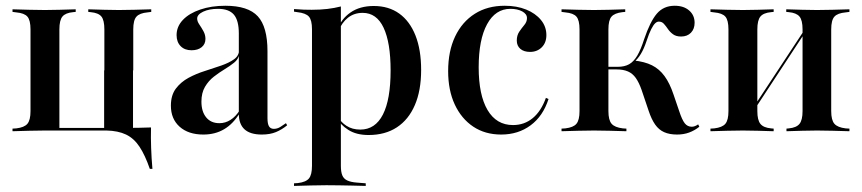

<svg xmlns="http://www.w3.org/2000/svg" viewBox="-20 -447 2936 654"><path d="M133.1 -2.4Q105.6 -2.4 80.2 -1.6Q54.8 -0.8 22.6 0V-8.9L35.5 -9.7Q62.9 -12.9 73.4 -25.4Q83.9 -37.9 83.9 -68.5V-346.8Q83.9 -378.2 73.4 -390.3Q62.9 -402.4 35.5 -404.8L22.6 -406.5V-415.3Q54.8 -414.5 80.2 -413.7Q105.6 -412.9 133.1 -412.9Q158.9 -412.9 183.1 -413.7Q207.3 -414.5 237.9 -415.3V-406.5L229 -405.6Q203.2 -403.2 192.7 -390.7Q182.3 -378.2 182.3 -346.8V-11.3H427.4L433.9 -2.4H260.5Q227.4 -2.4 206 -2.4Q184.7 -2.4 168.1 -2.4Q151.6 -2.4 133.1 -2.4ZM335.5 -207.3V-346.8Q335.5 -378.2 325.4 -390.7Q315.3 -403.2 288.7 -405.6L280.6 -406.5V-415.3Q311.3 -414.5 335.5 -413.7Q359.7 -412.9 384.7 -412.9Q412.1 -412.9 437.5 -413.7Q462.9 -414.5 495.2 -415.3V-406.5L482.3 -404.8Q455.6 -402.4 444.8 -390.3Q433.9 -378.2 433.9 -346.8V-207.3ZM334.7 -2.4V-207.3H433.1V-2.4ZM334.7 -2.4 335.5 -10.5 414.5 -11.3H342.7H408.9Q429.8 -11.3 451.6 -11.7Q473.4 -12.1 494.4 -12.9Q493.5 21.8 494.8 56.9Q496 91.9 499.2 128.2H490.3Q474.2 81.5 455.2 52.8Q436.3 24.2 409.3 11.3Q382.3 -1.6 342.7 -2.4Z M793.5 -207.3V-333.1Q793.5 -377.4 776.6 -397.2Q759.7 -416.9 722.6 -416.9Q692.7 -416.9 672.2 -407.3Q651.6 -397.6 651.6 -383.9Q651.6 -374.2 658.9 -363.7Q666.1 -353.2 673 -340.7Q679.8 -328.2 679.8 -314.5Q679.8 -296.8 666.9 -286.3Q654 -275.8 632.3 -275.8Q608.9 -275.8 595.2 -289.9Q581.5 -304 581.5 -327.4Q581.5 -356.5 602.8 -379Q624.2 -401.6 662.1 -414.5Q700 -427.4 747.6 -427.4Q825 -427.4 858.1 -391.5Q891.1 -355.6 891.1 -272.6V-207.3ZM672.6 11.3Q621.8 11.3 591.9 -15.3Q562.1 -41.9 562.1 -87.1Q562.1 -122.6 579 -145.2Q596 -167.7 622.2 -181.9Q648.4 -196 677.8 -205.2Q707.3 -214.5 733.9 -223.8Q760.5 -233.1 777.4 -245.2Q794.4 -257.3 794.4 -277.4V-260.5Q791.9 -245.2 777.4 -233.5Q762.9 -221.8 744.8 -210.9Q726.6 -200 708.5 -185.9Q690.3 -171.8 678.2 -151.2Q666.1 -130.6 666.1 -100.8Q666.1 -66.9 682.3 -47.2Q698.4 -27.4 727.4 -27.4Q747.6 -27.4 765.3 -38.7Q783.1 -50 796.8 -71.8V-62.1Q774.2 -25 743.5 -6.9Q712.9 11.3 672.6 11.3ZM891.1 -44.4Q891.1 -25 896.4 -16.5Q901.6 -8.1 912.9 -8.1Q924.2 -8.1 934.7 -14.5Q945.2 -21 954 -27.4L958.1 -20.2Q940.3 -5.6 920.2 2.8Q900 11.3 871.8 11.3Q832.3 11.3 812.9 -6.5Q793.5 -24.2 793.5 -59.7V-207.3H891.1Z M1091.9 183.9Q1064.5 183.9 1039.1 184.7Q1013.7 185.5 981.5 186.3V177.4L994.4 176.6Q1021.8 173.4 1032.3 160.9Q1042.7 148.4 1042.7 117.7V-207.3H1141.1V117.7Q1141.1 138.7 1146 150.4Q1150.8 162.1 1162.9 167.7Q1175 173.4 1196 175L1225.8 177.4V186.3Q1200 185.5 1177.8 185.1Q1155.6 184.7 1135.1 184.3Q1114.5 183.9 1091.9 183.9ZM1253.2 -426.6Q1304 -426.6 1339.9 -400.8Q1375.8 -375 1395.2 -326.2Q1414.5 -277.4 1414.5 -208.9Q1414.5 -138.7 1393.1 -89.1Q1371.8 -39.5 1331.9 -13.3Q1291.9 12.9 1235.5 12.9Q1193.5 12.9 1166.1 -4.8Q1138.7 -22.6 1130.6 -41.9L1133.1 -47.6Q1140.3 -31.5 1160.1 -18.5Q1179.8 -5.6 1207.3 -5.6Q1258.1 -5.6 1284.3 -56.9Q1310.5 -108.1 1310.5 -207.3Q1310.5 -301.6 1286.7 -352.4Q1262.9 -403.2 1215.3 -403.2Q1186.3 -403.2 1165.3 -386.7Q1144.4 -370.2 1132.3 -340.3L1129 -345.2Q1141.9 -382.3 1173.8 -404.4Q1205.6 -426.6 1253.2 -426.6ZM1042.7 -207.3V-347.6Q1042.7 -378.2 1032.3 -390.3Q1021.8 -402.4 992.7 -405.6L981.5 -407.3V-416.1Q1001.6 -414.5 1014.9 -414.1Q1028.2 -413.7 1041.9 -413.7Q1070.2 -413.7 1094.8 -416.5Q1119.4 -419.4 1141.1 -425V-416.1V-207.3Z M1687.1 11.3Q1632.3 11.3 1591.9 -15.7Q1551.6 -42.7 1529 -91.1Q1506.5 -139.5 1506.5 -204.8Q1506.5 -272.6 1530.2 -322.6Q1554 -372.6 1597.2 -400Q1640.3 -427.4 1699.2 -427.4Q1740.3 -427.4 1772.2 -414.5Q1804 -401.6 1822.6 -379Q1841.1 -356.5 1841.1 -327.4Q1841.1 -301.6 1825.4 -285.9Q1809.7 -270.2 1785.5 -270.2Q1764.5 -270.2 1752.4 -280.6Q1740.3 -291.1 1740.3 -308.9Q1740.3 -326.6 1748.8 -339.1Q1757.3 -351.6 1766.1 -362.1Q1775 -372.6 1775 -385.5Q1775 -399.2 1758.9 -408.1Q1742.7 -416.9 1718.5 -416.9Q1667.7 -416.9 1639.1 -364.5Q1610.5 -312.1 1610.5 -217.7Q1610.5 -123.4 1640.7 -72.2Q1671 -21 1727.4 -21Q1766.1 -21 1794.8 -44.8Q1823.4 -68.5 1839.5 -113.7L1848.4 -109.7Q1829.8 -51.6 1787.5 -20.2Q1745.2 11.3 1687.1 11.3Z M1954 -207.3V-346.8Q1954 -378.2 1943.5 -390.3Q1933.1 -402.4 1905.6 -404.8L1892.7 -406.5V-415.3Q1925 -414.5 1950.4 -413.7Q1975.8 -412.9 2003.2 -412.9Q2029.8 -412.9 2054.4 -413.7Q2079 -414.5 2109.7 -415.3V-406.5L2100 -405.6Q2073.4 -402.4 2062.9 -390.3Q2052.4 -378.2 2052.4 -346.8V-207.3ZM2003.2 -2.4Q1975.8 -2.4 1950.4 -1.6Q1925 -0.8 1892.7 0V-8.9L1905.6 -9.7Q1933.1 -12.9 1943.5 -25.4Q1954 -37.9 1954 -68.5V-207.3H2052.4V-68.5Q2052.4 -37.9 2063.3 -25.4Q2074.2 -12.9 2101.6 -9.7L2113.7 -8.9V0Q2081.5 -0.8 2056 -1.6Q2030.6 -2.4 2003.2 -2.4ZM2286.3 11.3Q2260.5 11.3 2242.3 3.2Q2224.2 -4.8 2211.7 -22.6Q2199.2 -40.3 2189.5 -69.4L2165.3 -141.1Q2156.5 -166.1 2145.6 -181.5Q2134.7 -196.8 2119 -203.6Q2103.2 -210.5 2080.6 -210.5H2046V-219.4H2083.9Q2107.3 -219.4 2123 -228.2Q2138.7 -237.1 2150.8 -257.7Q2162.9 -278.2 2174.2 -313.7Q2194.4 -373.4 2217.3 -400.4Q2240.3 -427.4 2278.2 -427.4Q2308.9 -427.4 2327.4 -411.3Q2346 -395.2 2346 -369.4Q2346 -348.4 2333.5 -335.5Q2321 -322.6 2300 -322.6Q2283.1 -322.6 2272.6 -330.2Q2262.1 -337.9 2255.2 -348Q2248.4 -358.1 2241.5 -365.7Q2234.7 -373.4 2224.2 -373.4Q2217.7 -373.4 2211.7 -367.7Q2205.6 -362.1 2198.4 -348Q2191.1 -333.9 2182.3 -307.3Q2173.4 -280.6 2162.9 -263.3Q2152.4 -246 2138.7 -234.7L2137.9 -241.1Q2175.8 -237.1 2200.8 -224.6Q2225.8 -212.1 2243.5 -187.9Q2261.3 -163.7 2274.2 -125L2293.5 -68.5Q2303.2 -38.7 2312.5 -27Q2321.8 -15.3 2336.3 -15.3Q2346.8 -15.3 2358.1 -23.4L2362.1 -15.3Q2346 -2.4 2327.4 4.4Q2308.9 11.3 2286.3 11.3Z M2762.9 -2.4Q2737.1 -2.4 2713.3 -1.6Q2689.5 -0.8 2658.9 0V-8.9L2666.9 -9.7Q2692.7 -12.1 2703.2 -25Q2713.7 -37.9 2713.7 -68.5V-207.3H2811.3V-68.5Q2811.3 -37.9 2822.2 -25.4Q2833.1 -12.9 2860.5 -9.7L2873.4 -8.9V0Q2841.1 -0.8 2815.7 -1.6Q2790.3 -2.4 2762.9 -2.4ZM2510.5 -2.4Q2483.1 -2.4 2457.7 -1.6Q2432.3 -0.8 2400 0V-8.9L2412.9 -9.7Q2440.3 -12.9 2450.8 -25.4Q2461.3 -37.9 2461.3 -68.5V-346.8Q2461.3 -378.2 2450.8 -390.3Q2440.3 -402.4 2412.9 -404.8L2400 -406.5V-415.3Q2432.3 -414.5 2457.7 -413.7Q2483.1 -412.9 2510.5 -412.9Q2536.3 -412.9 2560.5 -413.7Q2584.7 -414.5 2615.3 -415.3V-406.5L2606.5 -405.6Q2580.6 -403.2 2570.2 -390.7Q2559.7 -378.2 2559.7 -346.8V-68.5Q2559.7 -37.9 2570.2 -25Q2580.6 -12.1 2606.5 -9.7L2615.3 -8.9V0Q2584.7 -0.8 2560.5 -1.6Q2536.3 -2.4 2510.5 -2.4ZM2713.7 -207.3V-346.8Q2713.7 -378.2 2703.2 -390.7Q2692.7 -403.2 2666.9 -405.6L2658.1 -406.5V-415.3Q2688.7 -414.5 2712.9 -413.7Q2737.1 -412.9 2762.9 -412.9Q2790.3 -412.9 2815.7 -413.7Q2841.1 -414.5 2873.4 -415.3V-406.5L2860.5 -404.8Q2833.1 -402.4 2822.2 -390.3Q2811.3 -378.2 2811.3 -346.8V-207.3ZM2521 -29.8 2519.4 -40.3 2746.8 -385.5 2747.6 -375Z"/></svg>

Font: Playfair 144pt SemiCondensed SemiBold
Style: Regular
Weight: 600
Width: 4
Designer: Claus Eggers Sørensen
Foundry: Claus Eggers Sørensen
Version: Version 2.203